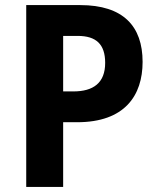

<svg xmlns="http://www.w3.org/2000/svg" viewBox="-20 -734 620 754"><path d="M295 -714H83V0H228V-254H283C470 -254 540 -359 540 -491C540 -631 464 -714 295 -714ZM285 -593C358 -593 393 -560 393 -487C393 -408 346 -375 268 -375H228V-593Z"/></svg>

Font: Noto Sans Malayalam SemiCondensed
Style: Bold
Weight: 700
Width: 4
Designer: Jelle Bosma - Monotype Design Team
Foundry: Monotype Imaging Inc.
Version: Version 2.104